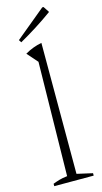

<svg xmlns="http://www.w3.org/2000/svg" viewBox="-138 -955 532 997"><g transform="rotate(-15 127.5 -456.5)"><path d="M22 0V-13Q37 -19 55.5 -24.5Q74 -30 100 -33L110 -645L60 -702Q103 -727 150 -736V-32L234 -13V0ZM50 -766 41 -780 202 -913H209L230 -881Q186 -849 141 -820.5Q96 -792 50 -766Z"/></g></svg>

Font: Piazzolla ExtraLight
Style: Regular
Weight: 200
Designer: Juan Pablo del Peral
Foundry: Huerta Tipografica
Version: Version 1.330